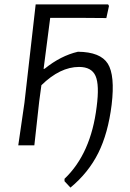

<svg xmlns="http://www.w3.org/2000/svg" viewBox="-20 -660 589 872"><path d="M63 0 91 -193 142 -640H471L475 -633L463 -578L331 -579H208L178 -347L183 -348Q256 -407 334 -425Q436 -424 469.5 -371Q503 -318 487 -184Q471 -55 426.5 34.5Q382 124 300 192L273 163V152Q393 38 419 -175Q432 -274 414 -315Q396 -356 339 -356Q253 -356 168 -273L158 -199L136 0Z"/></svg>

Font: Alegreya Sans
Style: Italic
Weight: 400
Italic angle: -7°
Designer: Juan Pablo del Peral
Foundry: Huerta Tipografica
Version: Version 2.007